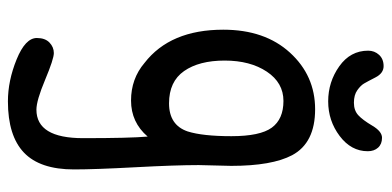

<svg xmlns="http://www.w3.org/2000/svg" viewBox="-272 -405 989 485"><g transform="rotate(90 222.5 -162.5)"><path d="M362 -597Q362 -555 323.5 -526Q285 -497 236 -497Q187 -497 147.5 -525Q108 -553 108 -598Q108 -614 118.5 -625.5Q129 -637 147 -637Q165 -637 175.5 -616.5Q186 -596 191 -587.5Q196 -579 208 -570.5Q220 -562 239.5 -562Q259 -562 271 -573Q283 -584 297.5 -608.5Q312 -633 328 -633Q344 -633 353 -623Q362 -613 362 -597ZM325 -41Q289 1 234 1Q179 1 139 -33Q55 -98 55 -232Q55 -337 113 -400.5Q171 -464 256 -464Q341 -464 372 -406Q399 -355 399 -252L397 -170Q397 -112 402.5 -9.5Q408 93 408 145Q408 231 365.5 271.5Q323 312 236 312Q184 312 130 290Q76 268 76 239Q76 218 87.5 207Q99 196 114 196Q129 196 181.5 218Q234 240 257 240Q329 240 329 122Q329 4 325 -41ZM312 -142Q324 -180 324 -252.5Q324 -325 302.5 -354.5Q281 -384 235 -384Q189 -384 161 -342Q133 -300 133 -235.5Q133 -171 159.5 -133Q186 -95 241 -95Q296 -95 312 -142Z"/></g></svg>

Font: Patrick Hand
Style: Regular
Weight: 400
Designer: Patrick Wagesreiter
Foundry: Patrick Wagesreiter
Version: Version 1.003;PS 001.003;hotconv 1.0.70;makeotf.lib2.5.58329